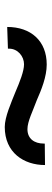

<svg xmlns="http://www.w3.org/2000/svg" viewBox="268 -742 212 787"><g transform="rotate(90 373.5 -348.0)"><path d="M500 -262C605 -262 656 -340 656 -427L568 -426C568 -425 568 -423 568 -422C568 -383 548 -355 509 -355C477 -355 435 -377 391 -393C348 -412 294 -434 244 -434C147 -434 90 -369 90 -272L179 -275C179 -277 179 -279 179 -280C179 -315 210 -341 243 -341C271 -341 314 -324 356 -306C401 -288 459 -262 500 -262Z"/></g></svg>

Font: Lexend Peta
Style: Regular
Weight: 400
Designer: Bonnie Shaver-Troup, Thomas Jockin
Foundry: Lexend
Version: Version 1.007